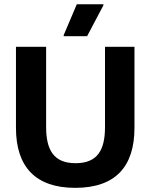

<svg xmlns="http://www.w3.org/2000/svg" viewBox="-20 -870 707 902"><path d="M389.2 -700 465.8 -845V-850H340.8L279.2 -705V-700ZM333.3 12.5C522.5 12.5 611.7 -87.5 611.7 -269.2V-650H473.3V-273.3C473.3 -166.7 439.2 -103.3 335 -103.3C231.7 -103.3 196.7 -166.7 196.7 -273.3V-650H55V-269.2C55 -87.5 145.8 12.5 333.3 12.5Z"/></svg>

Font: Familjen Grotesk
Style: Bold
Weight: 700
Designer: Anders Wikstroem, Jonas Baeckman, Matilda Gysing, Kristian Moeller
Foundry: Familjen STHLM AB
Version: Version 2.000